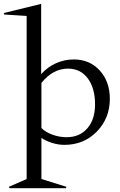

<svg xmlns="http://www.w3.org/2000/svg" viewBox="-80 -736 625 1002"><path d="M136.2 -67.9Q157.2 -46.4 193.4 -33.2Q229.5 -20 268.1 -20Q335.4 -20 375.7 -66.2Q416 -112.3 416 -190.9Q416 -276.4 377.9 -327.1Q339.8 -377.9 274.9 -377.9Q196.3 -377.9 136.2 -303.2ZM-60.1 -668 134.8 -715.8V-349.1Q168.9 -387.2 213.4 -406.5Q257.8 -425.8 305.2 -425.8Q387.7 -425.8 440.4 -368.2Q493.2 -310.5 493.2 -220.2Q493.2 -119.1 425.5 -49.6Q357.9 20 255.9 20Q224.6 20 192.4 10Q160.2 0 136.2 -16.1V198.2L266.1 238.8L264.2 246.1H-30.8L-33.2 238.8L59.1 198.2V-652.8L-58.1 -660.2Z"/></svg>

Font: Halibut
Style: Regular
Weight: 400
Designer: Matteo Maggi
Foundry: Collletttivo
Version: Version 3.080 | FøM Fix